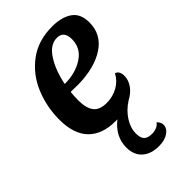

<svg xmlns="http://www.w3.org/2000/svg" viewBox="-238 -608 944 944"><g transform="rotate(-45 233.5 -136.0)"><path d="M160 -238Q157 -208 157 -182Q157 -128 177.5 -101Q198 -74 247 -74Q290 -74 325.5 -94Q361 -114 379 -149Q403 -141 403 -107Q403 -78 384.5 -51.5Q366 -25 332 -7Q291 19 266.5 57Q242 95 242 134Q242 164 255 177.5Q268 191 298 191Q314 191 329 185Q344 179 353 166Q369 182 369 199Q369 224 344 241Q319 258 279 258Q224 258 192 229.5Q160 201 160 149Q160 73 227 20H214Q123 20 73.5 -30Q24 -80 24 -181Q24 -270 57.5 -350Q91 -430 158.5 -480Q226 -530 323 -530Q388 -530 427.5 -503Q467 -476 467 -414Q467 -331 397 -285Q327 -239 213 -237ZM167 -286Q242 -286 295 -320.5Q348 -355 348 -417Q348 -474 300 -474Q252 -474 217 -419Q182 -364 167 -286Z"/></g></svg>

Font: Sansita Medium Italic
Style: Regular
Weight: 500
Italic angle: -11°
Designer: Pablo Cosgaya
Foundry: Omnibus-Type
Version: Version 1.006